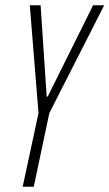

<svg xmlns="http://www.w3.org/2000/svg" viewBox="-20 -708 415 728"><path d="M66 0 126 -279 93 -688H134L157 -342H161L333 -688H375L167 -279L108 0Z"/></svg>

Font: Saira Ultra Condensed ExLight
Style: Italic
Weight: 200
Width: 1
Italic angle: -12°
Designer: Hector Gatti with collaboration of the Omnibus-Type team
Foundry: Omnibus-Type
Version: Version 1.001; ttfautohint (v1.8)